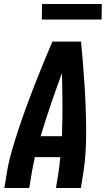

<svg xmlns="http://www.w3.org/2000/svg" viewBox="-20 -944 540 964"><path d="M2 0 14 -74Q23 -130 39 -185.5Q55 -241 73.5 -296.5Q92 -352 112 -407Q132 -462 153.5 -517Q175 -572 197.5 -626.5Q220 -681 243 -735H387Q392 -681 396.5 -626.5Q401 -572 404.5 -517Q408 -462 410 -407Q412 -352 412.5 -296.5Q413 -241 410 -185.5Q407 -130 398 -74L386 0H261L273 -74Q276 -94 278.5 -114.5Q281 -135 283 -155H155Q151 -135 146.5 -114.5Q142 -94 139 -74L127 0ZM184 -260H291Q294 -340 293.5 -419Q293 -498 291 -577Q262 -498 235 -419Q208 -340 184 -260ZM190 -846 191 -924H491L490 -846Z"/></svg>

Font: Iosevka Curly Extrabold
Style: Italic
Weight: 800
Italic angle: -9°
Monospace: yes
Designer: Belleve Invis
Foundry: Belleve Invis
Version: Version 22.1.2; ttfautohint (v1.8.4)